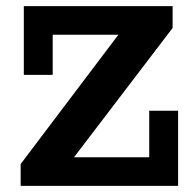

<svg xmlns="http://www.w3.org/2000/svg" viewBox="-20 -603 632 623"><path d="M47 0V-70.7L364.2 -490.4H151V-360H57.3V-583H540.1V-512.3L220 -92.6H464.2V-243.7H557.9V0Z"/></svg>

Font: Rokkitt SemiBold
Style: Regular
Weight: 600
Designer: Vernon Adams
Foundry: Vernon Adams
Version: Version 3.103